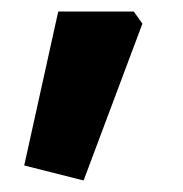

<svg xmlns="http://www.w3.org/2000/svg" viewBox="-20 -163 318 333"><path d="M22 124 81 -143H212L227 -122L125 150Z"/></svg>

Font: Oxanium ExtraLight
Style: Bold
Weight: 700
Version: Version 2.000